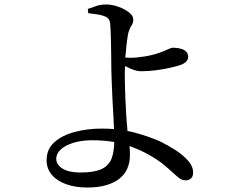

<svg xmlns="http://www.w3.org/2000/svg" viewBox="-20 -796 1040 857"><path d="M370 41Q317 41 276 26.5Q235 12 211.5 -15.5Q188 -43 188 -81Q188 -130 222.5 -161Q257 -192 313.5 -207Q370 -222 433 -222Q462 -222 489 -220Q488 -248 486 -281Q484 -316 482 -353Q480 -390 479 -423Q478 -456 477 -481Q477 -504 476.5 -536Q476 -568 475.5 -599.5Q475 -631 474 -655.5Q473 -680 472 -687Q471 -703 465 -711Q459 -719 445 -724Q430 -730 410.5 -732.5Q391 -735 374 -737L372 -756Q390 -763 410.5 -769.5Q431 -776 453 -776Q481 -776 509.5 -765.5Q538 -755 556.5 -740Q575 -725 575 -710Q575 -693 567 -682Q559 -671 553 -650Q550 -637 547 -614.5Q544 -592 542 -566Q540 -553 539 -539Q540 -539 541 -539Q554 -538 562 -538Q589 -538 625.5 -544Q662 -550 690 -560Q714 -568 728.5 -575.5Q743 -583 753 -583Q772 -583 787.5 -578.5Q803 -574 811.5 -565Q820 -556 820 -542Q820 -531 811.5 -521.5Q803 -512 783 -505Q768 -500 739.5 -493.5Q711 -487 677 -482.5Q643 -478 611 -478Q595 -478 577 -484Q559 -490 543 -499Q540 -500 538 -501Q537 -484 537 -469Q537 -452 537.5 -423Q538 -394 539.5 -359Q541 -324 543 -289.5Q545 -255 548 -226Q549 -219 549 -211Q564 -209 578 -205Q642 -188 694 -165Q727 -149 761 -127.5Q795 -106 818.5 -80Q842 -54 842 -26Q842 -9 833 0Q824 9 808 9Q790 9 770.5 -8.5Q751 -26 721 -52.5Q691 -79 643 -106Q604 -128 558 -144Q560 -125 560 -103Q560 -72 549 -45.5Q538 -19 515 0Q492 19 456 30Q420 41 370 41ZM490 -162Q444 -170 392 -170Q345 -170 308.5 -159Q272 -148 251.5 -129Q231 -110 231 -88Q231 -61 259 -43.5Q287 -26 339 -26Q400 -26 432.5 -41Q465 -56 478 -88Q489 -117 490 -162Z"/></svg>

Font: Noto Serif HK ExtraLight Medium
Style: Regular
Weight: 500
Version: Version 2.002-H1;hotconv 1.1.0;makeotfexe 2.6.0